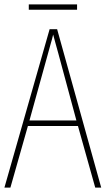

<svg xmlns="http://www.w3.org/2000/svg" viewBox="-20 -940 477 867"><path d="M410 -93 332 -371H106L27 -93H0L204 -808H238L437 -93ZM243 -700Q237 -722 231.5 -741.5Q226 -761 220 -784Q215 -762 209 -742.5Q203 -723 197 -699L113 -396H325ZM328 -920V-896H110V-920Z"/></svg>

Font: Noto Sans Kannada UI Condensed Thin
Style: Regular
Weight: 100
Width: 3
Designer: Jelle Bosma - Monotype Design Team
Foundry: Monotype Imaging Inc.
Version: Version 2.005; ttfautohint (v1.8.4.7-5d5b)